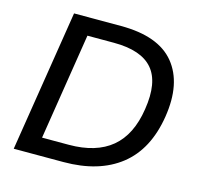

<svg xmlns="http://www.w3.org/2000/svg" viewBox="-103 -815 960 925"><g transform="rotate(15 377.0 -352.5)"><path d="M43 0 155 -705H389Q577 -705 656.5 -607.5Q736 -510 709 -339Q682 -169 574.5 -84.5Q467 0 291 0ZM161 -87H294Q430 -87 507.5 -151.5Q585 -216 605 -348Q627 -486 570.5 -552Q514 -618 377 -618H245Z"/></g></svg>

Font: Winston Medium
Style: Italic
Weight: 500
Italic angle: -9°
Designer: Original fonts by Vernon Adams / Changes by Cristiano Sobral
Foundry: Original fonts by Vernon Adams / Changes by Cristiano Sobral
Version: Version 2.503;July 17, 2020;FontCreator 13.0.0.2655 64-bit